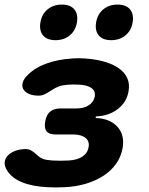

<svg xmlns="http://www.w3.org/2000/svg" viewBox="-33 -813 653 841"><path d="M89 -485Q121 -517 171 -535Q221 -553 285 -557Q298 -558 311 -558Q324 -558 337 -557Q385 -554 423.5 -543Q462 -532 487.5 -514Q513 -496 524.5 -470.5Q536 -445 530 -413Q522 -365 482.5 -335Q443 -305 387 -303L386 -296Q449 -294 481.5 -257.5Q514 -221 504 -164Q497 -126 475.5 -95.5Q454 -65 420 -43Q386 -21 342.5 -8Q299 5 248 7Q230 8 212 8Q194 8 176 7Q110 4 64 -14.5Q18 -33 -3 -68Q-14 -86 -12.5 -102.5Q-11 -119 1 -131.5Q13 -144 33 -152Q53 -160 80 -160Q92 -160 100.5 -155.5Q109 -151 116.5 -145Q124 -139 131.5 -132Q139 -125 149 -120Q158 -115 170 -113Q182 -111 196 -110Q214 -109 232 -109Q250 -109 268 -110Q304 -112 327 -126.5Q350 -141 355 -168Q360 -194 341.5 -209Q323 -224 288 -224H211Q182 -224 171 -238Q160 -252 165 -281Q170 -310 186.5 -324Q203 -338 232 -338H303Q335 -338 356 -352Q377 -366 382 -389Q386 -414 368 -427Q350 -440 317 -442Q304 -443 291 -443Q278 -443 265 -442Q252 -441 241 -439Q230 -437 221 -433Q209 -428 199 -421.5Q189 -415 179 -409Q169 -403 159 -398.5Q149 -394 137 -394Q110 -394 93 -402Q76 -410 69 -422.5Q62 -435 66.5 -451.5Q71 -468 89 -485ZM454 -637Q417 -637 399.5 -658Q382 -679 388 -715Q394 -751 419.5 -772Q445 -793 482 -793Q519 -793 536.5 -772Q554 -751 548 -715Q542 -679 516.5 -658Q491 -637 454 -637ZM210 -637Q173 -637 155.5 -658Q138 -679 144 -715Q150 -751 175.5 -772Q201 -793 238 -793Q275 -793 292.5 -772Q310 -751 304 -715Q298 -679 272.5 -658Q247 -637 210 -637Z"/></svg>

Font: Maple Mono NL ExtraBold
Style: Italic
Weight: 800
Italic angle: -10°
Monospace: yes
Designer: subframe7536
Version: Version 7.000